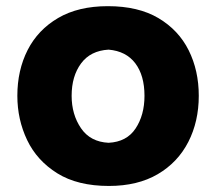

<svg xmlns="http://www.w3.org/2000/svg" viewBox="-20 -597 710 632"><path d="M338.4 15.1Q235.4 15.1 168.5 -26.6Q101.6 -68.4 69.3 -136Q37.1 -203.6 37.1 -281.7Q37.1 -365.7 71 -432.4Q105 -499 171.4 -537.8Q237.8 -576.7 335 -576.7Q435.1 -576.7 501.5 -537.4Q567.9 -498 601.1 -431.4Q634.3 -364.7 634.3 -281.7Q634.3 -197.3 599.9 -129.9Q565.4 -62.5 499.3 -23.7Q433.1 15.1 338.4 15.1ZM337.4 -127Q397 -129.9 426.3 -174.1Q455.6 -218.3 455.6 -281.7Q455.6 -348.6 425.3 -388.7Q395 -428.7 337.4 -433.6Q277.8 -430.2 246.8 -388.2Q215.8 -346.2 215.8 -281.7Q215.8 -220.2 246.6 -175Q277.3 -129.9 337.4 -127Z"/></svg>

Font: Pinar DS2-Bold
Style: Regular
Weight: 700
Designer: Amin Abedi
Version: Version 2.000